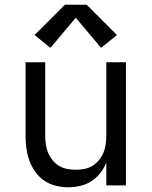

<svg xmlns="http://www.w3.org/2000/svg" viewBox="-20 -783 640 811"><path d="M268 8Q242 8 215.5 1.5Q189 -5 167 -20Q145 -35 129 -57.5Q113 -80 104 -105Q95 -130 91.5 -156.5Q88 -183 88 -210V-520H171V-210Q171 -192 173.5 -173.5Q176 -155 183 -138Q190 -121 202 -106.5Q214 -92 229.5 -82.5Q245 -73 263.5 -69.5Q282 -66 300 -66Q318 -66 336.5 -69.5Q355 -73 370.5 -82.5Q386 -92 398 -106.5Q410 -121 417 -138Q424 -155 426.5 -173.5Q429 -192 429 -210V-520H512V0H429V-96Q419 -72 403 -51.5Q387 -31 366 -17.5Q345 -4 319.5 2Q294 8 268 8ZM407 -581 300 -708 193 -581 126 -635 254 -763H346L474 -635Z"/></svg>

Font: Zed Sans Extended
Style: Regular
Weight: 400
Width: 7
Designer: Belleve Invis
Foundry: Belleve Invis
Version: Version 1.0.0; ttfautohint (v1.8.4)